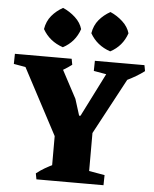

<svg xmlns="http://www.w3.org/2000/svg" viewBox="-65 -987 832 1038"><g transform="rotate(5 351.0 -468.0)"><path d="M254 -234 25 -666H230L344 -452L372 -363L398 -364L419 -322ZM172 0 166 -32Q187 -49 212 -63.5Q237 -78 265 -91L266 0ZM396 0 399 -79 537 -55 536 0ZM250 0V-334H452V0ZM134 -587 -4 -611 -3 -666H137ZM212 -575 207 -666H305L311 -634Q290 -618 265.5 -603.5Q241 -589 212 -575ZM437 -248 344 -293 532 -666H661ZM568 -587 430 -611 431 -666H571ZM607 -575 602 -666H700L706 -634Q685 -618 660.5 -603.5Q636 -589 607 -575ZM509 -724Q435 -749 399 -813Q406 -856 431 -886Q456 -916 492 -936Q529 -920 559 -892.5Q589 -865 599 -830Q575 -759 509 -724ZM252 -724Q178 -749 142 -813Q149 -856 174 -886Q199 -916 235 -936Q272 -920 302 -892.5Q332 -865 342 -830Q318 -759 252 -724Z"/></g></svg>

Font: Eczar ExtraBold
Style: Regular
Weight: 800
Designer: Vaibhav Singh
Foundry: Rosetta Type Foundry
Version: Version 2.000